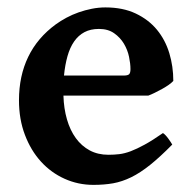

<svg xmlns="http://www.w3.org/2000/svg" viewBox="-20 -489 524 523"><path d="M249.5 -410.2Q226.6 -410.2 210 -401.4Q193.4 -392.6 181.9 -376Q170.4 -359.4 163.8 -335.9Q157.2 -312.5 154.3 -283.2H316.9Q328.1 -283.2 331.8 -286.9Q335.4 -290.5 335.4 -300.8Q335.4 -315.4 331.5 -334.2Q327.6 -353 317.6 -369.9Q307.6 -386.7 291 -398.4Q274.4 -410.2 249.5 -410.2ZM452.1 -268.6Q447.8 -263.7 439.5 -257.8Q431.2 -252 421.4 -246.6Q411.6 -241.2 401.6 -236.3Q391.6 -231.4 383.8 -228.5H152.8Q153.8 -193.4 162.4 -163.8Q170.9 -134.3 186.5 -112.8Q202.1 -91.3 224.4 -79.3Q246.6 -67.4 275.4 -67.4Q290.5 -67.4 304.9 -69.1Q319.3 -70.8 336.2 -77.1Q353 -83.5 374 -95Q395 -106.4 423.8 -126.5Q426.8 -125 430.9 -120.6Q435.1 -116.2 438.7 -111.1Q442.4 -106 445.3 -101.6Q448.2 -97.2 449.2 -95.2Q415.5 -61 388.7 -39.6Q361.8 -18.1 337.2 -6.1Q312.5 5.9 288.1 10.3Q263.7 14.6 234.4 14.6Q192.9 14.6 156 -2Q119.1 -18.6 91.6 -48.8Q64 -79.1 47.9 -121.6Q31.7 -164.1 31.7 -215.8Q31.7 -282.2 56.9 -334.2Q82 -386.2 132.3 -422.9Q145 -432.1 160.9 -440.7Q176.8 -449.2 194.1 -455.3Q211.4 -461.4 230 -465.1Q248.5 -468.8 267.1 -468.8Q314.9 -468.8 349.9 -452.1Q384.8 -435.5 407.5 -408Q430.2 -380.4 441.2 -344.2Q452.1 -308.1 452.1 -268.6Z"/></svg>

Font: Gentium Basic
Style: Bold
Weight: 700
Designer: J. Victor Gaultney and Annie Olsen
Foundry: SIL International
Version: Version 1.100